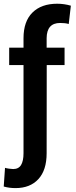

<svg xmlns="http://www.w3.org/2000/svg" viewBox="-28 -780 399 1014"><path d="M313 -436.5H218.8L218.3 29.3Q218.3 118.7 174.6 166Q130.9 213.4 53.7 213.4Q21 213.4 -8.3 205.1L-1.5 106.4Q5.9 108.9 20 110.8Q34.2 112.8 41.5 112.8Q70.3 112.8 83.3 91.3Q96.2 69.8 96.2 29.3V-436.5H20.5V-528.3H96.2V-578.1Q96.2 -667 143.3 -713.6Q190.4 -760.3 273.9 -760.3Q310.5 -760.3 346.2 -750L335 -653.3Q317.4 -658.7 289.6 -658.7Q218.8 -658.7 218.3 -578.1V-528.3H313Z"/></svg>

Font: Robert Sans
Style: Bold
Weight: 700
Designer: Christian Robertson (extended by Adam Twardoch)
Foundry: Google
Version: Version 12.135;April 2, 2019;FontCreator 11.5.0.2425 64-bit;